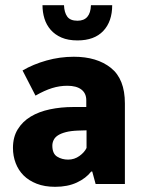

<svg xmlns="http://www.w3.org/2000/svg" viewBox="-20 -710 552 741"><path d="M67 -438Q108 -462 159.5 -476.5Q211 -491 265 -491Q354 -491 408 -448Q462 -405 462 -311V0H349L336 -48H332Q312 -22 276.5 -5.5Q241 11 193 11Q152 11 121.5 -1Q91 -13 71 -33Q51 -53 40.5 -80.5Q30 -108 30 -139Q30 -181 48.5 -211Q67 -241 98.5 -260Q130 -279 172.5 -288Q215 -297 263 -297H313V-323Q313 -350 294 -364.5Q275 -379 240 -379Q210 -379 181 -370Q152 -361 117 -341ZM314 -207 281 -206Q253 -205 234 -200Q215 -195 203.5 -187.5Q192 -180 187 -169.5Q182 -159 182 -148Q182 -117 200.5 -105.5Q219 -94 243 -94Q267 -94 286.5 -108Q306 -122 314 -139ZM227 -690Q228 -662 239.5 -646Q251 -630 279 -630Q329 -630 331 -690H413Q413 -627 378.5 -590.5Q344 -554 279 -554Q243 -554 217.5 -565Q192 -576 175.5 -595Q159 -614 151.5 -638.5Q144 -663 144 -690Z"/></svg>

Font: Mukta Malar ExtraBold
Style: Regular
Weight: 800
Designer: Aadarsh Rajan, Girish Dalvi, Yashodeep Gholap
Foundry: Ek Type
Version: Version 2.538;PS 1.000;hotconv 16.6.51;makeotf.lib2.5.65220;